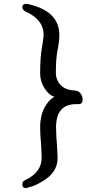

<svg xmlns="http://www.w3.org/2000/svg" viewBox="-20 -808 540 990"><path d="M115 162Q95 162 95 143Q95 127 111 120Q195 81 195 4L192 -60Q187 -114 187 -154Q187 -183 194.5 -214Q202 -245 221.5 -272.5Q241 -300 261 -309Q233 -317 210 -352Q187 -387 187 -430Q187 -511 196 -562Q205 -613 205 -627Q205 -708 112 -748Q95 -757 95 -773Q97 -788 114 -788Q124 -788 126.5 -787Q129 -786 130 -786Q286 -749 286 -627Q286 -595 277 -551Q268 -507 268 -434Q268 -386 305 -359Q327 -343 368 -341Q385 -340 395.5 -326Q406 -312 406 -294Q406 -271 385 -271H372Q269 -271 269 -151Q269 -116 275 -42L277 6Q277 83 197 128Q157 152 131 157Z"/></svg>

Font: \eiw{I[½ {O¿rH
Style: Bold
Weight: 700
Designer: LXGW / Fontworks Inc.
Foundry: LXGW / Fontworks Inc.
Version: Version 1.320;February 9, 2024